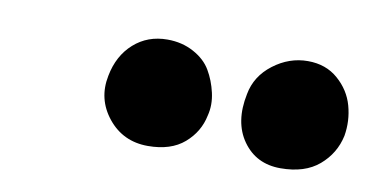

<svg xmlns="http://www.w3.org/2000/svg" viewBox="-36 -843 689 357"><g transform="rotate(10 308.0 -664.5)"><path d="M420.9 -688Q427.2 -722.7 457 -745.4Q486.8 -768.1 522 -768.1Q556.2 -768.1 579.1 -748Q602.1 -728 609.9 -700Q617.7 -671.9 612.8 -643.1Q605.5 -608.9 578.6 -585.9Q551.8 -563 505.9 -563Q460 -563 434.8 -598.4Q409.7 -633.8 420.9 -688ZM255.9 -561Q209 -561 180.4 -596.4Q151.9 -631.8 161.1 -676.8Q168.5 -715.8 194.6 -739Q220.7 -762.2 257.8 -762.2Q285.6 -762.2 307.6 -750.2Q329.6 -738.3 340.3 -720Q351.1 -701.7 356.2 -679.2Q361.3 -656.7 356 -636.2Q349.6 -604.5 324.5 -582.8Q299.3 -561 255.9 -561Z"/></g></svg>

Font: Shantell Sans Normal
Style: Italic
Weight: 800
Italic angle: -11.31°
Designer: Stephen Nixon, Anya Danilova, Shantell Martin
Foundry: Arrow Type
Version: Version 1.006;[559af2be0]